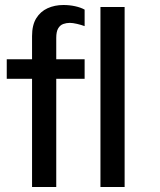

<svg xmlns="http://www.w3.org/2000/svg" viewBox="-20 -748 640 768"><path d="M108.2 0V-432.8H7V-511H108.2V-603.5Q108.2 -647.8 125 -674.9Q141.8 -702 170.2 -715Q198.8 -728 233.8 -728Q258 -728 280.5 -723.1Q303 -718.2 318.5 -709.5V-643.5Q305.2 -648.5 288 -652.5Q270.8 -656.5 259.2 -656.5Q245.5 -656.5 233 -652Q220.5 -647.5 212.8 -634.6Q205 -621.8 205 -596.2V-511H318.5V-432.8H205V0ZM381.8 0V-720H478.5V0Z"/></svg>

Font: Chivo Mono Medium
Style: Regular
Weight: 500
Monospace: yes
Designer: Hector Gatti
Foundry: Omnibus-Type
Version: Version 1.008